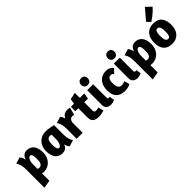

<svg xmlns="http://www.w3.org/2000/svg" viewBox="172 -2104 3588 3588"><g transform="rotate(-45 1965.5 -310.5)"><path d="M72 221V-260Q72 -320 63.5 -359.5Q55 -399 44 -424Q32 -452 17 -469L144 -509Q156 -497 166 -480Q174 -466 182 -444.5Q190 -423 194 -395Q213 -452 246.5 -480.5Q280 -509 334 -509Q381 -509 416.5 -491Q452 -473 475.5 -440.5Q499 -408 510.5 -362Q522 -316 522 -259Q522 -203 504 -154.5Q486 -106 453.5 -70.5Q421 -35 377 -14.5Q333 6 282 6Q254 6 230 0V194ZM230 -242V-117Q237 -115 249 -112.5Q261 -110 271 -110Q295 -110 311 -120.5Q327 -131 336.5 -149.5Q346 -168 350 -193.5Q354 -219 354 -249Q354 -277 353 -303Q352 -329 346.5 -349Q341 -369 331 -381Q321 -393 303 -393Q288 -393 274.5 -380.5Q261 -368 251 -347.5Q241 -327 235.5 -299.5Q230 -272 230 -242Z M1026 -241Q1026 -181 1034 -141Q1042 -101 1053 -77Q1065 -48 1081 -32L954 8Q943 -2 934 -17Q926 -30 918.5 -48.5Q911 -67 906 -92Q889 -45 856 -19.5Q823 6 769 6Q720 6 683.5 -12Q647 -30 623 -62.5Q599 -95 587.5 -141Q576 -187 576 -243Q576 -300 594.5 -349Q613 -398 646 -433.5Q679 -469 725 -489Q771 -509 827 -509Q858 -509 893 -504.5Q928 -500 957 -494.5Q986 -489 1005.5 -484.5Q1025 -480 1026 -480ZM868 -269V-385Q861 -388 848.5 -390.5Q836 -393 827 -393Q803 -393 787 -382.5Q771 -372 761.5 -353.5Q752 -335 748 -309Q744 -283 744 -253Q744 -225 745 -199.5Q746 -174 751.5 -154Q757 -134 767 -122Q777 -110 795 -110Q810 -110 823.5 -123Q837 -136 847 -158Q857 -180 862.5 -208.5Q868 -237 868 -269Z M1303 -255V0H1145V-260Q1145 -320 1136.5 -359.5Q1128 -399 1117 -424Q1105 -452 1090 -469L1217 -509Q1225 -499 1234 -486Q1241 -475 1249 -458Q1257 -441 1262 -419Q1287 -467 1321.5 -488Q1356 -509 1403 -509Q1424 -509 1440.5 -505.5Q1457 -502 1468 -498L1427 -347Q1420 -351 1408.5 -354.5Q1397 -358 1380 -358Q1369 -358 1356 -352Q1343 -346 1331 -333.5Q1319 -321 1311 -301.5Q1303 -282 1303 -255Z M1491 -498H1573L1590 -601L1727 -631V-498H1845L1826 -382H1727V-159Q1727 -115 1773 -115Q1798 -115 1821 -120Q1833 -123 1845 -126L1872 -20Q1852 -13 1816.5 -4.5Q1781 4 1730 4Q1655 4 1612.5 -27Q1570 -58 1570 -132V-382H1491Z M1925 -109V-502H2083V-154Q2083 -131 2090 -123Q2097 -115 2111 -115Q2119 -115 2127 -116.5Q2135 -118 2137 -119L2151 -20Q2150 -19 2142 -15.5Q2134 -12 2121 -7.5Q2108 -3 2090 0.5Q2072 4 2052 4Q1995 4 1960 -25.5Q1925 -55 1925 -109ZM2092 -655Q2092 -616 2069.5 -590Q2047 -564 2002 -564Q1960 -564 1937.5 -589.5Q1915 -615 1915 -650Q1915 -690 1938 -716.5Q1961 -743 2006 -743Q2048 -743 2070 -718Q2092 -693 2092 -655Z M2496 -360Q2484 -374 2471 -384Q2458 -394 2438 -394Q2426 -394 2411 -390Q2396 -386 2383 -371.5Q2370 -357 2361.5 -329.5Q2353 -302 2353 -254Q2353 -207 2362.5 -178.5Q2372 -150 2386.5 -135Q2401 -120 2418.5 -115Q2436 -110 2452 -110Q2464 -110 2478 -113Q2492 -116 2504.5 -119.5Q2517 -123 2526 -126.5Q2535 -130 2536 -130L2565 -25L2554 -20Q2543 -14 2523.5 -7.5Q2504 -1 2476.5 4Q2449 9 2416 9Q2355 9 2311 -9Q2267 -27 2239 -59Q2211 -91 2198 -136.5Q2185 -182 2185 -237Q2185 -304 2203.5 -355.5Q2222 -407 2254.5 -442Q2287 -477 2331.5 -494.5Q2376 -512 2428 -512Q2477 -512 2514 -492.5Q2551 -473 2574 -441Z M2629 -109V-502H2787V-154Q2787 -131 2794 -123Q2801 -115 2815 -115Q2823 -115 2831 -116.5Q2839 -118 2841 -119L2855 -20Q2854 -19 2846 -15.5Q2838 -12 2825 -7.5Q2812 -3 2794 0.5Q2776 4 2756 4Q2699 4 2664 -25.5Q2629 -55 2629 -109ZM2796 -655Q2796 -616 2773.5 -590Q2751 -564 2706 -564Q2664 -564 2641.5 -589.5Q2619 -615 2619 -650Q2619 -690 2642 -716.5Q2665 -743 2710 -743Q2752 -743 2774 -718Q2796 -693 2796 -655Z M2934 221V-260Q2934 -320 2925.5 -359.5Q2917 -399 2906 -424Q2894 -452 2879 -469L3006 -509Q3018 -497 3028 -480Q3036 -466 3044 -444.5Q3052 -423 3056 -395Q3075 -452 3108.5 -480.5Q3142 -509 3196 -509Q3243 -509 3278.5 -491Q3314 -473 3337.5 -440.5Q3361 -408 3372.5 -362Q3384 -316 3384 -259Q3384 -203 3366 -154.5Q3348 -106 3315.5 -70.5Q3283 -35 3239 -14.5Q3195 6 3144 6Q3116 6 3092 0V194ZM3092 -242V-117Q3099 -115 3111 -112.5Q3123 -110 3133 -110Q3157 -110 3173 -120.5Q3189 -131 3198.5 -149.5Q3208 -168 3212 -193.5Q3216 -219 3216 -249Q3216 -277 3215 -303Q3214 -329 3208.5 -349Q3203 -369 3193 -381Q3183 -393 3165 -393Q3150 -393 3136.5 -380.5Q3123 -368 3113 -347.5Q3103 -327 3097.5 -299.5Q3092 -272 3092 -242Z M3903 -256Q3903 -199 3888.5 -150.5Q3874 -102 3844.5 -66.5Q3815 -31 3770.5 -10.5Q3726 10 3667 10Q3607 10 3563.5 -7.5Q3520 -25 3492.5 -58Q3465 -91 3451.5 -138.5Q3438 -186 3438 -245Q3438 -302 3452.5 -351Q3467 -400 3496.5 -435.5Q3526 -471 3570.5 -491.5Q3615 -512 3675 -512Q3794 -512 3848.5 -444Q3903 -376 3903 -256ZM3606 -256Q3606 -226 3609 -199Q3612 -172 3619.5 -152Q3627 -132 3641 -120.5Q3655 -109 3676 -109Q3694 -109 3706 -120Q3718 -131 3724.5 -149.5Q3731 -168 3733.5 -193Q3736 -218 3736 -246Q3736 -277 3733 -303.5Q3730 -330 3722.5 -350Q3715 -370 3701 -381.5Q3687 -393 3666 -393Q3648 -393 3636 -382.5Q3624 -372 3617.5 -353.5Q3611 -335 3608.5 -310Q3606 -285 3606 -256ZM3607 -628 3789 -842 3893 -743Q3861 -704 3823 -670Q3785 -636 3752 -611Q3713 -581 3674 -557Z"/></g></svg>

Font: Amaranth
Style: Bold
Weight: 700
Designer: Gesine Todt
Foundry: Gesine Todt
Version: Version 1.001